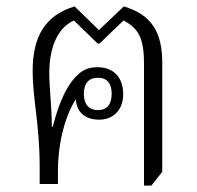

<svg xmlns="http://www.w3.org/2000/svg" viewBox="-20 -575 617 600"><path d="M430 5H453L487 -38V-379C487 -474 454 -529 367 -555L289 -481L213 -555C122 -527 82 -463 82 -352C82 -268 104 -184 104 -54V0H161V-38C161 -135 186 -217 217 -265V-264C220 -218 254 -201 289 -201C333 -201 365 -230 365 -281C365 -334 334 -365 284 -365C260 -365 241 -358 225 -343C197 -319 168 -271 145 -179H142C141 -256 134 -294 134 -350C135 -428 160 -488 211 -511L285 -439H291L366 -511C411 -487 430 -459 430 -376ZM286 -231C256 -231 242 -251 242 -282C242 -313 256 -332 286 -332C316 -332 329 -313 329 -282C329 -251 316 -231 286 -231Z"/></svg>

Font: Noto Serif Thai SemiCondensed Light
Style: Regular
Weight: 300
Width: 4
Designer: Monotype Design Team
Foundry: Monotype Imaging Inc.
Version: Version 2.002